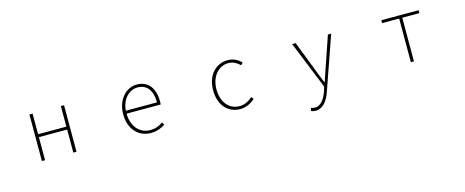

<svg xmlns="http://www.w3.org/2000/svg" viewBox="-41 -1198 5082 2100"><g transform="rotate(-15 2500.0 -148.0)"><path d="M304 0H340V-261H660V0H696V-527H660V-294H340V-527H304Z M1536 13C1614 13 1659 -13 1699 -37L1683 -68C1643 -39 1598 -20 1538 -20C1414 -20 1333 -122 1333 -261H1719C1721 -275 1721 -286 1721 -297C1721 -453 1644 -540 1522 -540C1405 -540 1295 -434 1295 -262C1295 -90 1403 13 1536 13ZM1333 -294C1344 -427 1428 -507 1522 -507C1621 -507 1686 -437 1686 -294Z M2549 13C2617 13 2673 -18 2717 -57L2696 -83C2659 -48 2608 -20 2550 -20C2430 -20 2351 -118 2351 -262C2351 -407 2438 -507 2550 -507C2604 -507 2646 -481 2681 -448L2704 -474C2669 -507 2622 -540 2550 -540C2423 -540 2313 -439 2313 -262C2313 -88 2415 13 2549 13Z M3340 244C3431 244 3484 156 3511 74L3721 -527H3684L3566 -183C3551 -138 3533 -82 3516 -35H3511C3491 -82 3469 -138 3452 -183L3319 -527H3279L3497 12L3482 61C3453 145 3408 209 3342 209C3326 209 3309 205 3298 200L3289 233C3302 240 3322 244 3340 244Z M4482 0H4517V-494H4711V-527H4289V-494H4482Z"/></g></svg>

Font: Harano Aji Gothic TW ExtraLight
Style: Regular
Weight: 250
Foundry: Masamichi Hosoda
Version: HaranoAjiGothicTW-ExtraLight version 20230610;ttx 4.39.4